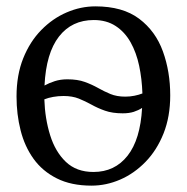

<svg xmlns="http://www.w3.org/2000/svg" viewBox="-20 -573 588 604"><path d="M268 11Q204 11 158.8 -11.8Q113.5 -34.5 85.5 -73.5Q57.5 -112.5 44.8 -163Q32 -213.5 32 -269.5Q32 -337 53 -389.5Q74 -442 109.8 -478.5Q145.5 -515 189.8 -534Q234 -553 280 -553Q366 -553 417.8 -514Q469.5 -475 492.5 -411.2Q515.5 -347.5 515.5 -273Q515.5 -206 494.5 -153.2Q473.5 -100.5 437.8 -63.8Q402 -27 358 -8Q314 11 268 11ZM274 -32Q341 -32 381.2 -83Q421.5 -134 427 -233.5Q415.5 -226 400.8 -221.2Q386 -216.5 366 -216.5Q333.5 -216.5 310.2 -224.8Q287 -233 267.8 -243.8Q248.5 -254.5 228 -262.8Q207.5 -271 180 -271Q163 -271 147.5 -268.2Q132 -265.5 119.5 -260.5Q121.5 -199.5 137.8 -147.5Q154 -95.5 187.2 -63.8Q220.5 -32 274 -32ZM374 -269Q389 -269 402.8 -271.8Q416.5 -274.5 428 -279Q426.5 -324.5 417.8 -366Q409 -407.5 390.8 -440Q372.5 -472.5 343.8 -491.2Q315 -510 275 -510Q206 -510 165.5 -458Q125 -406 120 -304Q134.5 -312 152.5 -317.8Q170.5 -323.5 192 -323.5Q224 -323.5 246.8 -315.2Q269.5 -307 288.5 -296.2Q307.5 -285.5 327.5 -277.2Q347.5 -269 374 -269Z"/></svg>

Font: Merriweather 60pt Light
Style: Regular
Weight: 300
Version: Version 2.100